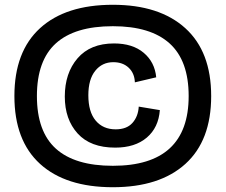

<svg xmlns="http://www.w3.org/2000/svg" viewBox="-20 -702 940 800"><path d="M450.2 78.1Q253.9 78.1 147 -19Q40 -116.2 40 -301.8Q40 -487.3 147 -584.7Q253.9 -682.1 450.2 -682.1Q644.5 -682.1 752.2 -584.5Q859.9 -486.8 859.9 -301.8Q859.9 -116.2 752.4 -19Q645 78.1 450.2 78.1ZM450.2 -11.2Q766.1 -11.2 766.1 -301.8Q766.1 -449.2 686.8 -521Q607.4 -592.8 450.2 -592.8Q291.5 -592.8 212.6 -521.2Q133.8 -449.7 133.8 -301.8Q133.8 -153.8 212.9 -82.5Q292 -11.2 450.2 -11.2ZM460 -86.9Q356.9 -86.9 303.5 -145.8Q250 -204.6 250 -299.8Q250 -397.5 303.2 -459.2Q356.4 -521 455.1 -521Q532.7 -521 578.9 -481.9Q625 -442.9 630.9 -379.9L542 -358.9Q540.5 -397 516.1 -419.9Q491.7 -442.9 452.1 -442.9Q405.8 -442.9 377 -407.2Q348.1 -371.6 348.1 -305.2Q348.1 -235.8 378.7 -199.5Q409.2 -163.1 461.9 -163.1Q507.8 -163.1 531.7 -189.7Q555.7 -216.3 558.1 -257.8L646 -243.2Q640.6 -170.4 591.6 -128.7Q542.5 -86.9 460 -86.9Z"/></svg>

Font: Bricolage Grotesque Medium
Style: Regular
Weight: 500
Designer: Mathieu Triay
Foundry: Atelier Triay
Version: Version 1.000;gftools[0.9.30]